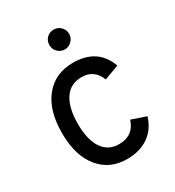

<svg xmlns="http://www.w3.org/2000/svg" viewBox="-174 -813 848 929"><g transform="rotate(-30 250.0 -348.5)"><path d="M267.6 -598.6Q245.1 -598.6 228.5 -615.2Q212.9 -630.9 212.9 -654.3Q212.9 -676.8 228.5 -693.4Q245.1 -709 267.6 -709Q291 -709 306.6 -693.4Q323.2 -676.8 323.2 -654.3Q323.2 -630.9 306.6 -615.2Q291 -598.6 267.6 -598.6ZM264.6 11.7Q167 11.7 110.4 -58.6Q52.7 -128.9 52.7 -254.9Q52.7 -380.9 110.4 -452.1Q168 -523.4 268.6 -523.4Q405.3 -523.4 448.2 -404.3Q420.9 -393.6 366.2 -374Q339.8 -442.4 269.5 -442.4Q206.1 -442.4 173.8 -392.6Q141.6 -343.8 141.6 -254.9Q141.6 -167 173.8 -118.2Q206.1 -70.3 266.6 -70.3Q346.7 -70.3 371.1 -146.5Q398.4 -136.7 452.1 -119.1Q432.6 -55.7 384.8 -22.5Q335.9 11.7 264.6 11.7Z"/></g></svg>

Font: Overpass
Style: Regular
Weight: 400
Designer: Delve Withrington, Thomas Jockin
Version: Version 3.000;DELV;Overpass; ttfautohint (v1.5)